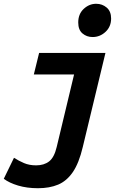

<svg xmlns="http://www.w3.org/2000/svg" viewBox="-69 -806 649 1016"><path d="M132 190Q74 190 27 176Q-20 162 -49 140L5 29Q30 45 58 57Q86 69 122 69Q164 69 191 48Q218 27 231 -28L323 -412H110L138 -526H489L369 -28Q349 57 316.5 104.5Q284 152 238.5 171Q193 190 132 190ZM421 -610Q390 -610 367.5 -629Q345 -648 345 -687Q345 -732 374 -759Q403 -786 440 -786Q472 -786 495.5 -766Q519 -746 519 -708Q519 -665 489.5 -637.5Q460 -610 421 -610Z"/></svg>

Font: Ubuntu Sans Mono
Style: Bold Italic
Weight: 700
Italic angle: -13.5°
Monospace: yes
Designer: Dalton Maag Ltd
Foundry: Dalton Maag Ltd
Version: Version 1.006